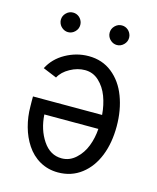

<svg xmlns="http://www.w3.org/2000/svg" viewBox="-110 -784 714 875"><g transform="rotate(15 247.5 -346.5)"><path d="M310.1 -662.6C310.1 -660.2 310.5 -657.2 311 -653.3C313.5 -642.6 318.8 -633.8 327.1 -627C335.4 -620.1 345.2 -616.2 356 -616.2C368.2 -616.2 378.9 -620.6 388.2 -629.9C397.5 -639.2 401.9 -649.9 401.9 -662.6C401.9 -666.5 401.4 -669.4 400.9 -671.9C398.4 -682.1 393.1 -691.4 384.8 -698.2C376.5 -705.1 366.7 -708.5 356 -708.5C343.8 -708.5 333 -704.1 323.7 -694.8C314.5 -685.5 310.1 -674.8 310.1 -662.6ZM80.1 -661.6C80.1 -657.2 80.6 -654.3 81.1 -652.3C83.5 -641.6 88.9 -632.8 97.2 -626C105.5 -619.1 115.2 -615.2 126 -615.2C138.2 -615.2 148.9 -619.6 158.2 -628.9C167.5 -638.2 171.9 -648.9 171.9 -661.6C171.9 -665.5 171.4 -668.5 170.9 -670.9C168.5 -681.2 163.1 -690.4 154.8 -697.3C146.5 -704.1 136.7 -707.5 126 -707.5C113.8 -707.5 103 -703.1 93.8 -693.8C84.5 -684.6 80.1 -673.8 80.1 -661.6ZM374 -225.1C372.1 -196.3 366.2 -168.9 356.4 -143.6C346.7 -118.2 332 -96.2 312.5 -78.6C293 -61 271.5 -52.2 246.6 -52.2C210 -52.2 180.7 -69.3 157.7 -103.5C134.8 -137.7 122.1 -177.7 119.1 -225.1ZM374 -291H47.9V-267.6C47.9 -255.9 48.3 -247.6 48.3 -244.1C48.3 -211.4 52.7 -179.7 61 -149.4C69.3 -119.1 81.5 -91.8 97.7 -67.4C113.8 -43 134.8 -22.5 160.6 -7.8C186.5 6.8 214.8 14.2 246.6 14.2C289.1 14.2 325.7 2 356.9 -22C388.2 -45.9 411.6 -78.6 427.7 -119.1C443.8 -159.7 451.7 -206.1 451.7 -257.8C451.7 -309.6 443.4 -356 427.7 -397.5C412.1 -439 388.7 -472.2 357.4 -497.1C326.2 -522 289.1 -534.2 246.6 -534.2C208 -534.2 171.9 -524.4 137.7 -505.4C103.5 -486.3 78.6 -460.4 62 -428.2L127 -401.4C137.2 -420.9 153.8 -436.5 176.8 -449.2C199.7 -461.9 223.1 -468.3 246.6 -468.3C271.5 -468.3 293.5 -460 312.5 -442.4C331.5 -424.8 345.7 -402.8 355.5 -377C365.2 -351.1 371.6 -322.3 374 -291Z"/></g></svg>

Font: Tuffy
Style: Regular
Weight: 500
Designer: Thatcher Ulrich, Karoly Barta and Michael Everson
Version: Version 001.270